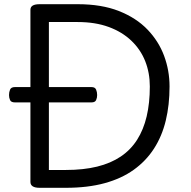

<svg xmlns="http://www.w3.org/2000/svg" viewBox="-20 -895 909 915"><path d="M169 0Q125 0 125 -28V-848Q125 -862 136 -868.5Q147 -875 169 -875H350Q464 -875 546.5 -842.5Q629 -810 682.5 -754.5Q736 -699 762 -629Q788 -559 788 -483Q788 -395 770 -320.5Q752 -246 714 -187Q676 -128 617.5 -86Q559 -44 478.5 -22Q398 0 294 0ZM213 -85H294Q378 -85 443 -101Q508 -117 555.5 -149Q603 -181 633.5 -229Q664 -277 679 -340.5Q694 -404 694 -483Q694 -548 672 -603.5Q650 -659 606 -701Q562 -743 498 -766.5Q434 -790 350 -790H213ZM51 -407Q33 -407 28 -418Q23 -429 23 -442Q23 -456 28 -468Q33 -480 51 -480H416Q433 -480 438 -468Q443 -456 443 -442Q443 -429 438 -418Q433 -407 416 -407Z"/></svg>

Font: Playwrite GB S
Style: Regular
Weight: 400
Designer: Veronika Burian, José Scaglione
Foundry: TypeTogether
Version: Version 1.000